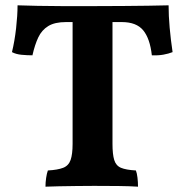

<svg xmlns="http://www.w3.org/2000/svg" viewBox="-20 -699 695 722"><path d="M228 -616Q186 -616 161.5 -601Q137 -586 124 -558.5Q111 -531 102 -491Q82 -491 61 -493Q40 -495 25 -503Q35 -544 40.5 -592.5Q46 -641 46 -679Q81 -678 122 -677Q163 -676 213.5 -676Q264 -676 331 -676Q393 -676 444 -676.5Q495 -677 537.5 -677.5Q580 -678 614 -679Q614 -640 618 -595Q622 -550 629 -503Q614 -497 594.5 -493.5Q575 -490 551 -491Q544 -554 518.5 -585Q493 -616 438 -616ZM253 -645H403V-158Q403 -119 409.5 -97.5Q416 -76 435 -68Q454 -60 491 -58Q495 -48 497 -31Q499 -14 499 3Q469 1 426 0.5Q383 0 334 0Q302 0 267 0.5Q232 1 202 1.5Q172 2 151 3Q151 -13 153.5 -30Q156 -47 160 -58Q197 -60 217.5 -68Q238 -76 245.5 -97.5Q253 -119 253 -158Z"/></svg>

Font: Vollkorn
Style: Bold
Weight: 700
Designer: Friedrich Althausen
Foundry: Friedrich Althausen
Version: Version 5.000